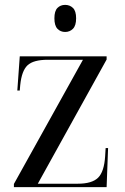

<svg xmlns="http://www.w3.org/2000/svg" viewBox="-20 -767 513 787"><path d="M37 0V-13L320 -522H176Q117 -522 93 -499.5Q69 -477 63 -419L61 -396H51L61 -536H417V-523L135 -14H299Q357 -14 382 -38.5Q407 -63 411 -127L413 -160H423L417 0ZM247 -636Q228 -636 215.5 -649Q203 -662 203 -692Q203 -722 215.5 -734.5Q228 -747 247 -747Q266 -747 279 -734.5Q292 -722 292 -692Q292 -662 279 -649Q266 -636 247 -636Z"/></svg>

Font: Noto Serif Display SemiCondensed
Style: Regular
Weight: 400
Width: 4
Designer: Monotype Design Team
Foundry: Monotype Imaging Inc.
Version: Version 2.009